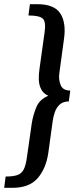

<svg xmlns="http://www.w3.org/2000/svg" viewBox="-32 -757 373 918"><path d="M146 -737Q228 -737 256.5 -692.5Q285 -648 274 -571L252 -409Q247 -379 257.5 -351.5Q268 -324 304 -324L297 -272Q270 -272 254 -257.5Q238 -243 230.5 -221.5Q223 -200 220 -179L199 -26Q188 49 148 95Q108 141 28 141H-12L-5 87Q31 87 51 80Q71 73 81 54Q91 35 96 0L120 -168Q126 -206 141.5 -244Q157 -282 199 -299Q175 -310 164.5 -331Q154 -352 153.5 -377.5Q153 -403 157 -429L181 -601Q189 -654 172 -668.5Q155 -683 104 -683L111 -737Z"/></svg>

Font: Rosario SemiBold
Style: Italic
Weight: 600
Italic angle: -8.05°
Designer: Hector Gatti
Foundry: Omnibus Type
Version: Version 1.101; ttfautohint (v1.8.1.43-b0c9)